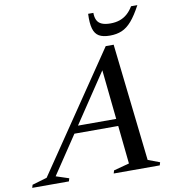

<svg xmlns="http://www.w3.org/2000/svg" viewBox="-166 -967 949 1049"><g transform="rotate(-10 308.5 -442.0)"><path d="M180.5 -251.5 194 -291.5H517L504 -251.5ZM575 -41 640 -16.5 635 0H379.5L384.5 -16.5L471 -39.5L413 -598L438 -598.5L64.5 -40L136 -16.5L131 0H-72.5L-67.5 -16.5L14.5 -40.5L457.5 -693H501.5ZM505 -810.5Q533.5 -810.5 556.8 -818.5Q580 -826.5 598.5 -842.8Q617 -859 631.5 -883.5H666.5Q638 -830 612 -800Q586 -770 557.2 -757.8Q528.5 -745.5 490.5 -745.5Q452.5 -745.5 430.5 -758.2Q408.5 -771 399.8 -801.2Q391 -831.5 393.5 -883.5H422.5Q422.5 -859.5 430.5 -843Q438.5 -826.5 457 -818.5Q475.5 -810.5 505 -810.5Z"/></g></svg>

Font: Newsreader 36pt Medium
Style: Italic
Weight: 500
Italic angle: -17°
Designer: Hugues Gentile
Foundry: Production Type
Version: Version 1.003